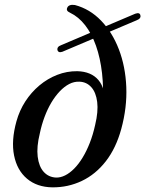

<svg xmlns="http://www.w3.org/2000/svg" viewBox="-20 -774 609 805"><path d="M488.5 -233.5Q466.5 -153 423.8 -98Q381 -43 323.2 -15.5Q265.5 12 199.5 11.5Q135 10.5 93.2 -24.8Q51.5 -60 39 -122.2Q26.5 -184.5 49 -265.5Q61.5 -310.5 86.2 -348.8Q111 -387 145.2 -415.8Q179.5 -444.5 220 -460.2Q260.5 -476 304 -475.5Q362.5 -474 392.8 -438.2Q423 -402.5 420.5 -332.5L410.5 -330Q415 -403.5 407.8 -467.2Q400.5 -531 382.5 -582Q364.5 -633 337 -668.2Q309.5 -703.5 274 -720.5Q264 -725 261.5 -730.2Q259 -735.5 262 -741.5Q264.5 -748.5 272.8 -751.8Q281 -755 294 -753Q356.5 -736.5 403.8 -687.5Q451 -638.5 478.5 -566.8Q506 -495 509.5 -409.2Q513 -323.5 488.5 -233.5ZM215 -29.5Q233.5 -29 252.8 -38.5Q272 -48 290.8 -66.8Q309.5 -85.5 326.2 -113Q343 -140.5 356.5 -175Q370 -209.5 379 -250.5Q392.5 -306.5 387.5 -346.5Q382.5 -386.5 362.8 -408.5Q343 -430.5 313 -431.5Q291 -432.5 270.2 -421.8Q249.5 -411 230.5 -391Q211.5 -371 195.2 -343.8Q179 -316.5 166.8 -283.8Q154.5 -251 147 -215Q133 -158.5 138 -117.2Q143 -76 163.2 -53.5Q183.5 -31 215 -29.5ZM553 -689 241.5 -557Q232.5 -554 227.5 -556Q222.5 -558 221 -563.5Q218 -578 236 -584.5L547 -716.5Q557 -720 562.2 -718Q567.5 -716 568.5 -710Q570.5 -703.5 566.5 -698Q562.5 -692.5 553 -689Z"/></svg>

Font: Fraunces
Style: Italic
Weight: 400
Italic angle: -16°
Version: Version 1.000;[b76b70a41]